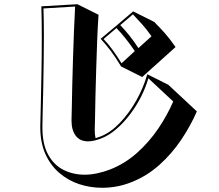

<svg xmlns="http://www.w3.org/2000/svg" viewBox="-20 -790 1040 910"><path d="M913 -262Q883 -193 838.5 -127Q794 -61 735.5 -8.5Q677 44 604 73Q537 100 464 100Q407 100 354.5 82.5Q302 65 260.5 29Q219 -7 195 -60.5Q171 -114 171 -186V-194Q172 -231 173.5 -297.5Q175 -364 176.5 -447Q178 -530 178 -614Q178 -652 177.5 -689Q177 -726 176 -760L347 -770L447 -720Q443 -662 440.5 -596Q438 -530 436 -463.5Q434 -397 432.5 -338.5Q431 -280 430.5 -236.5Q430 -193 429 -173Q429 -151 433 -135L456 -143Q503 -161 547 -206.5Q591 -252 625.5 -313Q660 -374 678 -438L778 -388ZM683 -419Q671 -376 648.5 -331.5Q626 -287 595.5 -247Q565 -207 530.5 -177.5Q496 -148 460 -134Q423 -120 398 -120Q359 -120 339 -146.5Q319 -173 319 -218V-223Q320 -243 320.5 -286.5Q321 -330 322.5 -388.5Q324 -447 326 -512Q328 -577 330.5 -641Q333 -705 336 -759L186 -750Q187 -720 187.5 -687.5Q188 -655 188 -620Q188 -558 187 -494.5Q186 -431 185 -373Q184 -315 182.5 -268.5Q181 -222 181 -194V-186Q181 -106 208.5 -56.5Q236 -7 281.5 15.5Q327 38 381 38Q410 38 440.5 31.5Q471 25 500 14Q572 -14 629.5 -65.5Q687 -117 730 -180.5Q773 -244 801 -309ZM554 -475Q528 -518 505.5 -548Q483 -578 457 -606L536 -672L611 -736L711 -686Q737 -660 761.5 -632.5Q786 -605 812 -567L654 -425ZM698 -618Q676 -650 653 -675.5Q630 -701 610 -722L550 -671Q572 -648 593 -622Q614 -596 636 -562ZM619 -548Q572 -616 532 -657L471 -605Q492 -583 513 -554.5Q534 -526 556 -490Z"/></svg>

Font: Rampart One
Style: Regular
Weight: 400
Designer: Fontworks Inc.
Foundry: Fontworks Inc.
Version: Version 1.100